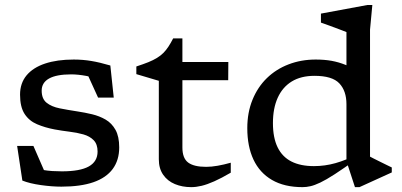

<svg xmlns="http://www.w3.org/2000/svg" viewBox="-20 -760 1654 790"><path d="M283.5 -515Q320.5 -515 355.2 -509.2Q390 -503.5 434 -490.5L448 -358.5H383.5L327 -482.5L403 -428.5Q368 -441.5 334.2 -447.8Q300.5 -454 273 -454Q212.5 -454 182 -437Q151.5 -420 151.5 -387Q151.5 -353.5 171.8 -337.2Q192 -321 225.8 -314.2Q259.5 -307.5 299 -301.5Q329 -297 359.2 -289.8Q389.5 -282.5 414.8 -267.8Q440 -253 455.2 -225.8Q470.5 -198.5 470.5 -153.5Q470.5 -101 443.8 -64.8Q417 -28.5 364.2 -10.2Q311.5 8 232.5 8Q193.5 8 147.8 1.5Q102 -5 72 -17L50.5 -159.5H117.5L178.5 -19.5L117 -71Q135.5 -64.5 155.2 -61Q175 -57.5 195.2 -56.2Q215.5 -55 234.5 -55Q309.5 -55 345.5 -75.2Q381.5 -95.5 381.5 -136.5Q381.5 -166.5 365.5 -183Q349.5 -199.5 323 -207Q296.5 -214.5 265.5 -218.2Q234.5 -222 204.5 -227.5Q165 -235 132.5 -248.8Q100 -262.5 81.2 -291.2Q62.5 -320 62.5 -370.5Q62.5 -417.5 89.2 -449.8Q116 -482 165.5 -498.5Q215 -515 283.5 -515Z M730.5 -153Q730.5 -109 754.2 -91.2Q778 -73.5 828 -73.5Q850 -73.5 875.5 -78Q901 -82.5 929.5 -90.5V-49.5Q891 -27 861.8 -14Q832.5 -1 809.8 4.5Q787 10 767 10Q730 10 699.8 -2.5Q669.5 -15 651.5 -40.8Q633.5 -66.5 633.5 -104.5V-427.5L541 -455V-486.5Q570 -496 590.5 -504.2Q611 -512.5 626 -521.8Q641 -531 652 -542Q663 -553 672.8 -567.8Q682.5 -582.5 692.5 -602H730.5V-487.5ZM693 -430 696 -505H919.5L919 -430Z M1405.5 -331Q1405.5 -386 1376.2 -417Q1347 -448 1274 -448Q1218.5 -448 1180.5 -424.8Q1142.5 -401.5 1122.8 -358Q1103 -314.5 1103 -253.5Q1103 -193.5 1122.2 -154Q1141.5 -114.5 1179 -95.5Q1216.5 -76.5 1271.5 -76.5Q1317 -76.5 1360.5 -88.8Q1404 -101 1448.5 -124.5V-106Q1394 -67 1357.8 -43.5Q1321.5 -20 1297.8 -8.8Q1274 2.5 1257.2 6.2Q1240.5 10 1225 10Q1150 10 1099.2 -19.5Q1048.5 -49 1023 -103.2Q997.5 -157.5 997.5 -232.5Q997.5 -297 1018.8 -349.2Q1040 -401.5 1078 -438.5Q1116 -475.5 1167.5 -495.2Q1219 -515 1279 -515Q1314.5 -515 1344 -509.8Q1373.5 -504.5 1402 -493Q1430.5 -481.5 1462.5 -462L1405.5 -438V-628Q1399.5 -630.5 1379.8 -638Q1360 -645.5 1337.5 -653.8Q1315 -662 1300.5 -667V-704L1492 -739.5H1512L1502.5 -638V-115.5Q1507 -113 1518.5 -107.2Q1530 -101.5 1544 -94.5Q1558 -87.5 1571 -81.2Q1584 -75 1592 -71V-50.5L1459 10H1440.5L1405.5 -97Z"/></svg>

Font: Newsreader 7pt
Style: Regular
Weight: 400
Designer: Hugues Gentile
Foundry: Production Type
Version: Version 1.003